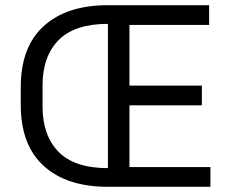

<svg xmlns="http://www.w3.org/2000/svg" viewBox="-20 -720 878 740"><path d="M396 0V-700H786V-624H479V-390H758V-314H479V-76H791V0ZM396 0Q237 0 148.5 -80.5Q60 -161 60 -316V-384Q60 -539 148.5 -619.5Q237 -700 396 -700V-628Q267 -628 205.5 -565Q144 -502 144 -391V-309Q144 -198 205.5 -135Q267 -72 396 -72Z"/></svg>

Font: Space Grotesk Light
Style: Regular
Weight: 400
Version: Version 2.000